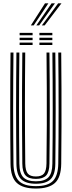

<svg xmlns="http://www.w3.org/2000/svg" viewBox="-20 -1112 426 1140"><path d="M193.2 7.5Q116.2 7.5 79.9 -25.8Q43.5 -59 42.5 -139.8Q41.8 -211.2 41.2 -292.1Q40.8 -373 40.8 -458.8Q40.8 -544.5 41.1 -631Q41.5 -717.5 42.5 -800H60Q59.2 -723.2 58.6 -638.1Q58 -553 58 -466Q58 -379 58.6 -296Q59.2 -213 60 -140.8Q61 -69.8 91.5 -38.2Q122 -6.8 193.2 -6.8Q264.5 -6.8 294.8 -38.2Q325 -69.8 326 -140.8Q327 -212 327.5 -292.8Q328 -373.5 328 -459.2Q328 -545 327.5 -631.4Q327 -717.8 326 -800H343.5Q344.5 -698 345 -585.5Q345.5 -473 345.1 -359.4Q344.8 -245.8 343.5 -139.8Q342.5 -58.5 306 -25.5Q269.5 7.5 193.2 7.5ZM193.2 -21Q133.5 -21 105.9 -47.6Q78.2 -74.2 77.5 -140Q76.8 -218.8 76.1 -299.5Q75.5 -380.2 75.5 -462.9Q75.5 -545.5 76 -629.9Q76.5 -714.2 77.5 -800H95Q94 -718.5 93.5 -634Q93 -549.5 93 -464.9Q93 -380.2 93.5 -298.4Q94 -216.5 95 -140.5Q95.5 -82.8 118.6 -59.1Q141.8 -35.5 193.2 -35.5Q244.5 -35.5 267.5 -59.1Q290.5 -82.8 291 -140.5Q292 -216 292.5 -297.5Q293 -379 293 -463.5Q293 -548 292.5 -632.9Q292 -717.8 291 -800H308.5Q309.5 -717.5 310 -632.9Q310.5 -548.2 310.5 -464Q310.5 -379.8 309.9 -298.1Q309.2 -216.5 308.5 -140Q307.8 -74.8 280.5 -47.9Q253.2 -21 193.2 -21ZM193.2 -49.8Q151 -49.8 132 -70.1Q113 -90.5 112.5 -141Q111.2 -235.8 110.9 -346.6Q110.5 -457.5 110.8 -573.6Q111 -689.8 112.5 -800H129.8Q129 -721 128.5 -641.5Q128 -562 128 -480.5Q128 -399 128.5 -314.5Q129 -230 130 -141Q130.8 -98.5 145 -81.4Q159.2 -64.2 193.2 -64.2Q227 -64.2 241.1 -81.4Q255.2 -98.5 256 -141Q257.5 -263 257.9 -372.2Q258.2 -481.5 257.8 -586.5Q257.2 -691.5 256.2 -800H273.5Q274.5 -723.8 275 -638.9Q275.5 -554 275.5 -467.2Q275.5 -380.5 275 -297.2Q274.5 -214 273.5 -141Q273 -90 253.9 -69.9Q234.8 -49.8 193.2 -49.8ZM214 -902.5V-916.8H290.8V-902.5ZM96.5 -845V-859.2H173.5V-845ZM96.5 -873.8V-888H173.5V-873.8ZM96.5 -902.5V-916.8H173.5V-902.5ZM214 -845V-859.2H290.8V-845ZM214 -873.8V-888H290.8V-873.8ZM163.2 -961.2 247.2 -1092.2H267.2L180 -961.2ZM228.5 -961.2 325.2 -1092.2H345L245.2 -961.2ZM195.8 -961.2 286.2 -1092.2H306.2L212.5 -961.2Z"/></svg>

Font: Big Shoulders Inline Display Thin SemiBold
Style: Regular
Weight: 600
Version: Version 2.002